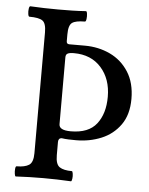

<svg xmlns="http://www.w3.org/2000/svg" viewBox="-50 -707 583 752"><g transform="rotate(5 241.5 -331.5)"><path d="M40 3Q37 3 35.5 -7Q34 -17 35 -27Q36 -37 40 -37Q72 -37 88.5 -47.5Q105 -58 105 -94V-569Q105 -605 90.5 -615Q76 -625 39 -625Q35 -625 33.5 -635.5Q32 -646 33.5 -656Q35 -666 39 -666Q94 -663 148 -663Q175 -663 202.5 -663.5Q230 -664 257 -666Q261 -667 262.5 -656.5Q264 -646 262.5 -635.5Q261 -625 257 -625Q221 -625 207 -615Q193 -605 193 -569V-542Q193 -531 204 -531H265Q319 -531 364.5 -509.5Q410 -488 437.5 -445Q465 -402 465 -339Q465 -277 436.5 -237Q408 -197 362 -178Q316 -159 263 -159Q247 -159 233 -159.5Q219 -160 206 -162Q193 -161 193 -146V-94Q193 -58 209 -47.5Q225 -37 257 -37Q260 -37 261.5 -27Q263 -17 261.5 -7Q260 3 257 3Q202 0 148 0Q93 0 40 3ZM239 -192Q309 -192 340.5 -232.5Q372 -273 372 -339Q372 -409 332.5 -453.5Q293 -498 225 -498Q208 -498 200.5 -494Q193 -490 193 -479V-216Q193 -192 239 -192Z"/></g></svg>

Font: Junicode Two Beta Condensed Medium
Style: Regular
Weight: 500
Width: 3
Designer: Peter S. Baker
Foundry: Briery Creek Software
Version: Version 1.053; ttfautohint (v1.8.4)